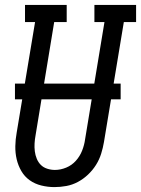

<svg xmlns="http://www.w3.org/2000/svg" viewBox="-20 -755 575 783"><path d="M202 8Q175 8 148.5 1.5Q122 -5 101 -20Q80 -35 67 -57.5Q54 -80 48 -105.5Q42 -131 42.5 -159Q43 -187 48 -214L123 -665H82V-735H252V-665H201L125 -203Q122 -187 121 -170.5Q120 -154 122 -138Q124 -122 130 -107.5Q136 -93 146.5 -82.5Q157 -72 172.5 -67Q188 -62 204 -62Q227 -62 250 -71.5Q273 -81 289.5 -99.5Q306 -118 315 -141Q324 -164 327 -187L406 -665H365V-735H535V-665H485L404 -176Q400 -152 392.5 -128Q385 -104 371.5 -82.5Q358 -61 339 -43Q320 -25 297.5 -13Q275 -1 250.5 3.5Q226 8 202 8ZM41 -350V-414H472V-350Z"/></svg>

Font: Iosevka Slab Oblique
Style: Regular
Weight: 400
Italic angle: -9°
Monospace: yes
Designer: Belleve Invis
Foundry: Belleve Invis
Version: Version 11.1.1; ttfautohint (v1.8.3)